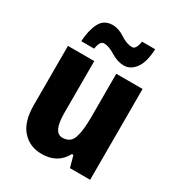

<svg xmlns="http://www.w3.org/2000/svg" viewBox="-183 -879 929 1005"><g transform="rotate(30 282.0 -376.0)"><path d="M507 -549H348V-285Q348 -206 333.5 -162Q319 -118 270 -118Q215 -118 215 -235V-549H56V-191Q56 -91 101 -40.5Q146 10 219 10Q315 10 357 -69H366L385 0H507ZM460 -762H381Q372 -711 350 -711Q316 -711 279 -736Q242 -761 205 -761Q152 -761 129.5 -715.5Q107 -670 104 -605H182Q189 -655 214 -655Q243 -655 282 -630.5Q321 -606 360 -606Q400 -606 428.5 -644.5Q457 -683 460 -762Z"/></g></svg>

Font: Noto Sans Display SemiCondensed Extra
Style: Regular
Weight: 800
Width: 4
Designer: Monotype Design Team
Foundry: Monotype Imaging Inc.
Version: Version 1.900